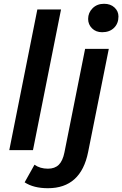

<svg xmlns="http://www.w3.org/2000/svg" viewBox="-20 -792 645 1013"><path d="M29 0 177 -742H302L154 0ZM233 201Q157 201 110 170L162 77Q191 98 233 98Q269 98 290 77.5Q311 57 320 12L429 -534H554L445 10Q407 201 233 201ZM519 -622Q486 -622 465.5 -642.5Q445 -663 445 -692Q445 -725 468.5 -748.5Q492 -772 529 -772Q563 -772 584 -752.5Q605 -733 605 -705Q605 -668 581.5 -645Q558 -622 519 -622Z"/></svg>

Font: Montserrat SemiBold
Style: Italic
Weight: 600
Italic angle: -11.3°
Designer: Julieta Ulanovsky
Foundry: Julieta Ulanovsky
Version: Version 9.000; ttfautohint (v1.8.4.7-5d5b)